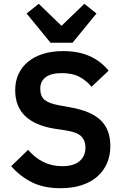

<svg xmlns="http://www.w3.org/2000/svg" viewBox="-20 -979 651 1011"><path d="M299 12Q209 12 146.5 -20Q84 -52 39 -104L128 -190Q164 -148 208.5 -126Q253 -104 307 -104Q368 -104 399 -130.5Q430 -157 430 -202Q430 -237 410 -259Q390 -281 335 -291L269 -301Q60 -334 60 -504Q60 -551 77.5 -589Q95 -627 128 -654Q161 -681 207.5 -695.5Q254 -710 313 -710Q392 -710 451 -684Q510 -658 552 -607L462 -522Q436 -554 399 -574Q362 -594 306 -594Q249 -594 220.5 -572.5Q192 -551 192 -512Q192 -472 215 -453Q238 -434 289 -425L354 -413Q460 -394 510.5 -345.5Q561 -297 561 -210Q561 -160 543.5 -119.5Q526 -79 492.5 -49.5Q459 -20 410.5 -4Q362 12 299 12ZM246 -754 120 -908 184 -959 304 -843 424 -959 488 -908 362 -754Z"/></svg>

Font: IBM Plex Sans SmBld
Style: Regular
Weight: 600
Designer: Mike Abbink, Paul van der Laan, Pieter van Rosmalen
Foundry: Bold Monday
Version: Version 3.005